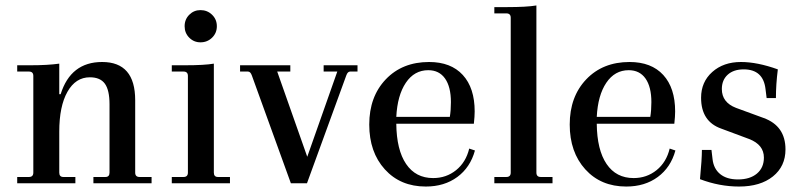

<svg xmlns="http://www.w3.org/2000/svg" viewBox="-20 -671 2934 703"><path d="M43 0V-23H86Q102 -23 102 -39V-393Q102 -409 86 -409H43V-432H90Q155 -432 197 -438V-326H202Q239 -444 354 -444Q475 -444 475 -304V-39Q475 -23 491 -23H535V0H322V-23H366Q381 -23 381 -39V-289Q381 -341 364 -364.5Q347 -388 309 -388Q257 -388 227 -335Q197 -282 197 -189V-39Q197 -23 212 -23H256V0Z M714 -516Q690 -516 673 -533Q656 -550 656 -575Q656 -600 673 -617Q690 -634 714 -634Q739 -634 756.5 -617Q774 -600 774 -575Q774 -550 756.5 -533Q739 -516 714 -516ZM609 0V-23H652Q668 -23 668 -39V-393Q668 -409 652 -409H609V-432H656Q729 -432 763 -438V-39Q763 -23 778 -23H822V0Z M1165 -432H1289V-409H1262Q1253 -409 1248 -395L1104 0H1045L902 -395Q897 -409 888 -409H859V-432H1043V-409H995L1105 -97L1215 -409H1165Z M1539 12Q1446 12 1389 -51Q1332 -114 1332 -215Q1332 -317 1392.5 -380.5Q1453 -444 1551 -444Q1631 -444 1674.5 -396.5Q1718 -349 1718 -263Q1718 -245 1715 -218H1431Q1432 -122 1467 -70.5Q1502 -19 1566 -19Q1614 -19 1650 -48Q1686 -77 1698 -127L1719 -120Q1702 -58 1654.5 -23Q1607 12 1539 12ZM1548 -414Q1497 -414 1466 -368Q1435 -322 1431 -243H1627Q1631 -267 1631 -297Q1631 -353 1609.5 -383.5Q1588 -414 1548 -414Z M1790 0V-23H1834Q1850 -23 1850 -39V-606Q1850 -622 1834 -622H1790V-645H1838Q1908 -645 1944 -651V-39Q1944 -23 1960 -23H2003V0Z M2273 12Q2180 12 2123 -51Q2066 -114 2066 -215Q2066 -317 2126.5 -380.5Q2187 -444 2285 -444Q2365 -444 2408.5 -396.5Q2452 -349 2452 -263Q2452 -245 2449 -218H2165Q2166 -122 2201 -70.5Q2236 -19 2300 -19Q2348 -19 2384 -48Q2420 -77 2432 -127L2453 -120Q2436 -58 2388.5 -23Q2341 12 2273 12ZM2282 -414Q2231 -414 2200 -368Q2169 -322 2165 -243H2361Q2365 -267 2365 -297Q2365 -353 2343.5 -383.5Q2322 -414 2282 -414Z M2686 12Q2614 12 2543 -15Q2550 -89 2550 -122H2585L2589 -88Q2593 -53 2617 -33.5Q2641 -14 2682 -14Q2726 -14 2751.5 -35.5Q2777 -57 2777 -94Q2777 -141 2723 -162L2621 -200Q2547 -226 2547 -313Q2547 -371 2588 -407.5Q2629 -444 2693 -444Q2753 -444 2828 -417Q2821 -362 2821 -312H2787L2783 -344Q2775 -417 2703 -417Q2666 -417 2644.5 -397.5Q2623 -378 2623 -345Q2623 -296 2675 -276L2776 -239Q2856 -210 2856 -124Q2856 -62 2810 -25Q2764 12 2686 12Z"/></svg>

Font: Arapey
Style: Regular
Weight: 400
Designer: Eduardo Rodriguez Tunni
Foundry: Eduardo Rodriguez Tunni
Version: Version 4.000